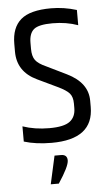

<svg xmlns="http://www.w3.org/2000/svg" viewBox="-54 -610 469 829"><g transform="rotate(-5 180.5 -195.5)"><path d="M187 61Q214 61 214 86.5Q214 112 167 183H132L159 61ZM28 -435Q28 -505 68 -539.5Q108 -574 199 -574Q255 -574 310 -557V-491Q260 -509 200 -509Q140 -509 119 -491.5Q98 -474 98 -433V-407Q98 -375 110.5 -358Q123 -341 157 -326L243 -284Q333 -240 333 -162V-135Q333 5 152 5Q84 5 32 -11V-77Q84 -59 147.5 -59Q211 -59 236.5 -78.5Q262 -98 262 -136V-156Q262 -184 249 -199.5Q236 -215 198 -233L112 -274Q28 -314 28 -401Z"/></g></svg>

Font: Khand
Style: Regular
Weight: 400
Designer: Devanagari: Sanchit Sawaria, Jyotish Sonowal; Latin: Satya Rajpurohit
Foundry: Indian Type Foundry
Version: Version 1.101;PS 1.0;hotconv 1.0.78;makeotf.lib2.5.61930; tt